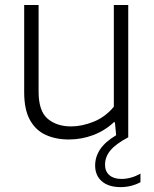

<svg xmlns="http://www.w3.org/2000/svg" viewBox="-20 -562 632 786"><path d="M262 9Q208 9 166.8 -10Q125.5 -29 102.2 -71.5Q79 -114 79 -184.5V-541.5H138V-187Q138 -107.5 175 -76Q212 -44.5 271 -44.5Q315 -44.5 362.8 -63.5Q410.5 -82.5 446 -125V-541.5H505V0Q453.5 27.5 431.8 54Q410 80.5 410 112.5Q410 139.5 427.8 155Q445.5 170.5 477 170.5Q516 170.5 555 149V184Q517 204 474 204Q424.5 204 397 180.2Q369.5 156.5 369.5 115.5Q369.5 80 389.8 49.5Q410 19 455.5 -8.5L450.5 -61.5H446Q408.5 -26.5 361 -8.8Q313.5 9 262 9Z"/></svg>

Font: Encode Sans Semi Expanded Light
Style: Regular
Weight: 300
Width: 6
Designer: Multiple Designers
Foundry: Impallari Type
Version: Version 3.000; ttfautohint (v1.8.3) -l 8 -r 50 -G 200 -x 14 